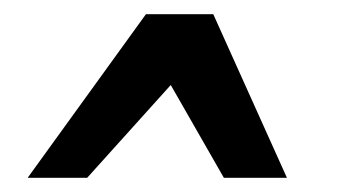

<svg xmlns="http://www.w3.org/2000/svg" viewBox="-20 -480 476 271"><path d="M103 -229H19L186 -460H281L385 -229H296L221 -360Z"/></svg>

Font: Genos Black
Style: Italic
Weight: 900
Italic angle: -8°
Version: Version 1.010